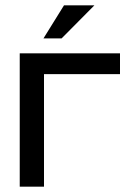

<svg xmlns="http://www.w3.org/2000/svg" viewBox="-20 -700 493 720"><path d="M54 0H145V-422H430V-500H54ZM143 -556H211L334 -680H220Z"/></svg>

Font: LT Wave Alt
Style: Regular
Weight: 400
Designer: Daniel Lyons
Version: Version 2.5 (Glyphs App)